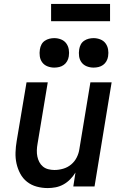

<svg xmlns="http://www.w3.org/2000/svg" viewBox="-20 -949 640 977"><path d="M223 8Q194 8 166.5 0.5Q139 -7 117.5 -24Q96 -41 83 -65.5Q70 -90 64 -117Q58 -144 59 -173.5Q60 -203 65 -232L115 -530H223L171 -217Q168 -201 167.5 -184.5Q167 -168 170 -153Q173 -138 180 -124.5Q187 -111 198.5 -101.5Q210 -92 225.5 -88Q241 -84 257 -84Q279 -84 301.5 -90.5Q324 -97 342 -112Q360 -127 370.5 -148Q381 -169 384 -191L440 -530H548L461 0H353L364 -71Q353 -53 337.5 -37Q322 -21 303 -10.5Q284 0 263.5 4Q243 8 223 8ZM456 -605Q438 -605 421.5 -611.5Q405 -618 395 -631.5Q385 -645 382.5 -662.5Q380 -680 383 -698Q385 -711 391 -722.5Q397 -734 408 -741.5Q419 -749 431.5 -752Q444 -755 456 -755Q474 -755 490.5 -748.5Q507 -742 517 -728.5Q527 -715 530 -697.5Q533 -680 530 -662Q528 -649 521.5 -637.5Q515 -626 504.5 -618.5Q494 -611 481.5 -608Q469 -605 456 -605ZM256 -605Q238 -605 221.5 -611.5Q205 -618 195 -631.5Q185 -645 182.5 -662.5Q180 -680 183 -698Q185 -711 191 -722.5Q197 -734 208 -741.5Q219 -749 231.5 -752Q244 -755 256 -755Q274 -755 290.5 -748.5Q307 -742 317 -728.5Q327 -715 330 -697.5Q333 -680 330 -662Q328 -649 321.5 -637.5Q315 -626 304.5 -618.5Q294 -611 281.5 -608Q269 -605 256 -605ZM240 -841V-929H540V-841Z"/></svg>

Font: Iosevka Curly SmBdExObl
Style: Regular
Weight: 600
Width: 7
Italic angle: -9°
Monospace: yes
Designer: Belleve Invis
Foundry: Belleve Invis
Version: Version 11.1.0; ttfautohint (v1.8.3)